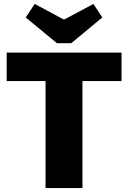

<svg xmlns="http://www.w3.org/2000/svg" viewBox="-20 -958 653 978"><path d="M343 -738 501 -869 456 -938 310 -860H302L157 -938L111 -869L270 -738ZM599 -690H14V-545H212V0H400V-545H599Z"/></svg>

Font: Exo 2 Extra Bold
Style: Regular
Weight: 800
Designer: Natanael Gama
Version: Version 1.001;PS 001.001;hotconv 1.0.88;makeotf.lib2.5.64775